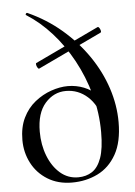

<svg xmlns="http://www.w3.org/2000/svg" viewBox="-53 -767 576 820"><g transform="rotate(-5 235.0 -356.5)"><path d="M378 -241Q363 -307 323 -343Q283 -379 230 -379Q178 -379 141 -337Q104 -295 104 -215Q104 -159 122.5 -111.5Q141 -64 174 -35.5Q207 -7 251 -7Q285 -7 310.5 -23.5Q336 -40 350.5 -80Q365 -120 365 -191Q365 -274 343 -353Q321 -432 283.5 -501Q246 -570 196.5 -625Q147 -680 90 -716Q86 -718 89 -722.5Q92 -727 96 -725Q176 -689 240 -634Q304 -579 349.5 -512.5Q395 -446 419 -373Q443 -300 443 -227Q443 -142 413 -89Q383 -36 333 -11.5Q283 13 223 13Q163 13 118.5 -14.5Q74 -42 50.5 -87.5Q27 -133 27 -186Q27 -241 46.5 -281Q66 -321 98.5 -347Q131 -373 168.5 -386Q206 -399 240 -399Q276 -399 309 -386Q342 -373 367 -347ZM125 -484Q122 -483 118.5 -488.5Q115 -494 113.5 -500.5Q112 -507 115 -509L389 -639Q393 -640 396.5 -634.5Q400 -629 401.5 -622.5Q403 -616 399 -614Z"/></g></svg>

Font: Cormorant Infant Light Medium
Style: Regular
Weight: 500
Version: Version 4.001